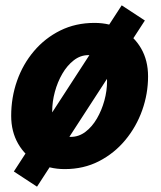

<svg xmlns="http://www.w3.org/2000/svg" viewBox="-20 -623 606 721"><path d="M22 -188Q22 -257 44 -319.5Q66 -382 107.5 -431Q149 -480 206.5 -508.5Q264 -537 335 -537Q394 -537 439 -511.5Q484 -486 510 -441Q536 -396 536 -336Q536 -271 514 -209Q492 -147 450.5 -97Q409 -47 351.5 -17.5Q294 12 223 12Q165 12 119.5 -13Q74 -38 48 -83.5Q22 -129 22 -188ZM176 -205Q176 -158 194 -133.5Q212 -109 246 -109Q276 -109 301 -128Q326 -147 344 -178Q362 -209 372 -245.5Q382 -282 382 -318Q382 -366 364.5 -391Q347 -416 312 -416Q282 -416 257 -396.5Q232 -377 214 -346Q196 -315 186 -278Q176 -241 176 -205ZM437 -603 524 -546 119 78 32 21Z"/></svg>

Font: Radio Canada
Style: Italic
Weight: 400
Italic angle: -12°
Designer: Charles Daoud, Etienne Aubert Bonn, Alexandre Saumier Demers, Jacques Le Bailly
Foundry: Radio-Canada
Version: Version 2.104;gftools[0.9.28.dev5+ged2979d]